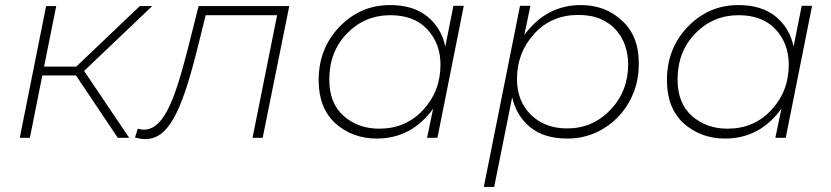

<svg xmlns="http://www.w3.org/2000/svg" viewBox="-20 -544 3282 758"><path d="M162 -520H202L154 -281H281L532 -520H581L312 -264L490 0H445L280 -246H147L98 0H58Z M524 -36Q531 -34 537 -33Q543 -32 548 -32Q574 -32 596.5 -50Q619 -68 639.5 -106Q660 -144 679.5 -203.5Q699 -263 720 -345L764 -520H1122L1017 0H977L1074 -484H792L756 -339Q733 -248 711 -183Q689 -118 665 -76Q641 -34 614 -14.5Q587 5 554 5Q543 5 534.5 3.5Q526 2 513 -1Z M1467 3Q1372 3 1304 -57Q1238 -118 1238 -227Q1238 -353 1320.5 -438.5Q1403 -524 1520 -524Q1612 -524 1667.5 -478.5Q1723 -433 1738 -360L1770 -521H1811L1707 0H1666L1690 -115Q1605 3 1467 3ZM1477 -36Q1582 -36 1650.5 -110Q1719 -184 1719 -289Q1719 -372 1667 -428Q1615 -484 1521 -484Q1420 -484 1350 -412Q1280 -340 1280 -230Q1280 -136 1337 -86Q1394 -36 1477 -36Z M1931 194H1890L2033 -521H2074L2050 -406Q2137 -524 2273 -524Q2370 -524 2435 -463Q2502 -403 2502 -294Q2502 -234 2483.8 -184.8Q2465.5 -135.5 2434 -97.8Q2402.5 -60 2361 -35.5Q2297 3 2220 3Q2128 3 2073.5 -41.5Q2019 -86 2002 -160ZM2219 -37Q2320 -37 2390 -110.5Q2460 -184 2460 -291Q2460 -326.5 2448.8 -361.2Q2437.5 -396 2413.8 -423.8Q2390 -451.5 2352.8 -468.2Q2315.5 -485 2263 -485Q2157 -485 2089 -410.5Q2021 -336 2021 -232Q2021 -145 2076 -91Q2131 -37 2219 -37Z M2842 3Q2747 3 2679 -57Q2613 -118 2613 -227Q2613 -353 2695.5 -438.5Q2778 -524 2895 -524Q2987 -524 3042.5 -478.5Q3098 -433 3113 -360L3145 -521H3186L3082 0H3041L3065 -115Q2980 3 2842 3ZM2852 -36Q2957 -36 3025.5 -110Q3094 -184 3094 -289Q3094 -372 3042 -428Q2990 -484 2896 -484Q2795 -484 2725 -412Q2655 -340 2655 -230Q2655 -136 2712 -86Q2769 -36 2852 -36Z"/></svg>

Font: Argentum Sans ExtraLight
Style: Italic
Weight: 200
Italic angle: -11°
Designer: Julieta Ulanovsky (font), Cristiano Sobral (main changes and remaster)
Foundry: Julieta Ulanovsky (font), Cristiano Sobral (main changes and remaster)
Version: Version 2.007;June 15, 2022;FontCreator 14.0.0.2814 64-bit; 